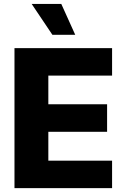

<svg xmlns="http://www.w3.org/2000/svg" viewBox="-20 -977 657 997"><path d="M562 0H55.2V-727.1H562V-584.5H231V-435.5H536.1V-292.5H231V-142.6H562ZM370.6 -796.4H252L144.5 -956.5H298.3Z"/></svg>

Font: My Font
Style: Regular
Weight: 500
Designer: Rasmus Andersson
Foundry: rsms
Version: Version 0.001